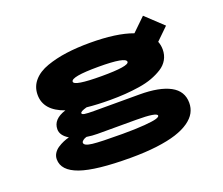

<svg xmlns="http://www.w3.org/2000/svg" viewBox="-123 -737 1295 1117"><g transform="rotate(-20 525.0 -178.0)"><path d="M512 -159Q431.5 -159 367 -166Q326.5 -155 326.5 -144Q326.5 -136.5 342.5 -133.8Q358.5 -131 402.5 -131H681.5Q805 -131 871.2 -95.2Q937.5 -59.5 937.5 13.5Q937.5 46 922.5 73.8Q907.5 101.5 874.5 124.8Q841.5 148 792 164Q742.5 180 670.8 189Q599 198 509 198Q294.5 198 197.5 163.8Q100.5 129.5 100.5 59.5Q100.5 39.5 111 22.8Q121.5 6 139 -5.5Q156.5 -17 174 -24.5Q191.5 -32 210.5 -37Q163.5 -65 163.5 -103.5Q163.5 -166 245 -191.5Q124 -234 124 -331Q124 -381.5 155.8 -418Q187.5 -454.5 243.8 -474.2Q300 -494 366 -503Q432 -512 512 -512Q677.5 -512 776 -475.5L857.5 -554.5L964 -454.5L889 -381.5Q898.5 -357.5 898.5 -331Q898.5 -297 883 -269.5Q867.5 -242 838.8 -223.8Q810 -205.5 774.2 -192.2Q738.5 -179 693.2 -172Q648 -165 604.5 -162Q561 -159 512 -159ZM512 -306.5Q681.5 -306.5 681.5 -333.5Q681.5 -364 512 -364Q342 -364 342 -333.5Q342 -306.5 512 -306.5ZM276 20.5Q276 39.5 325.8 45.2Q375.5 51 510.5 51Q594.5 51 648.8 46.5Q703 42 722.5 35.8Q742 29.5 742 22Q742 1 613 1H374Q341.5 1 307.5 -4.5Q293.5 -0.5 284.8 6.5Q276 13.5 276 20.5Z"/></g></svg>

Font: League Mono Extended ExtraBold
Style: Regular
Weight: 800
Width: 9
Designer: Tyler Finck
Foundry: The League of Moveable Type / Tyler Finck
Version: Version 2.210